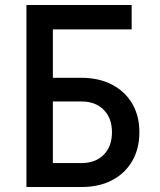

<svg xmlns="http://www.w3.org/2000/svg" viewBox="-20 -750 640 770"><path d="M86 0V-730H508V-632H192V-438H306Q377 -438 429.5 -410.5Q482 -383 510.5 -334Q539 -285 539 -220Q539 -154 510.5 -104.5Q482 -55 430 -27.5Q378 0 307 0ZM192 -96H307Q363 -96 396 -129.5Q429 -163 429 -220Q429 -276 396 -309.5Q363 -343 307 -343H192Z"/></svg>

Font: JetBrains Mono SemiBold
Style: Regular
Weight: 472
Monospace: yes
Designer: Philipp Nurullin, Konstantin Bulenkov
Foundry: JetBrains
Version: Version 2.305; ttfautohint (v1.8.4.7-5d5b)